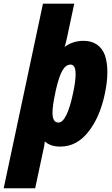

<svg xmlns="http://www.w3.org/2000/svg" viewBox="-92 -771 598 1022"><path d="M353 -553.7Q394.5 -553.7 423.3 -534.2Q452.1 -514.6 466.3 -477.5Q479.5 -438.5 479.5 -387.2Q479.5 -335.9 466.3 -272.9Q439.5 -145.5 377.4 -68.4Q316.4 9.3 228.5 9.3Q175.8 9.3 146.5 -18.6Q144 3.4 143.1 6.8L95.2 231H-72.3L136.7 -751.5H303.2L264.6 -570.3L259.3 -547.4L252 -521Q294.9 -553.7 353 -553.7ZM187.5 -170.9Q187.5 -118.7 218.8 -118.7Q263.7 -118.7 296.9 -274.9Q310.5 -338.4 310.5 -375.5Q310.5 -427.2 283.7 -427.2Q258.3 -427.2 240 -395.5Q221.7 -363.8 205.1 -290.5L201.7 -273.9Q187.5 -207.5 187.5 -170.9Z"/></svg>

Font: Open Sans Hebrew Condensed Extra Bold
Style: Italic
Weight: 800
Width: 3
Italic angle: -12°
Foundry: Ascender Corporation, Yanek Iontef
Version: Version 2.001;PS 002.001;hotconv 1.0.70;makeotf.lib2.5.58329